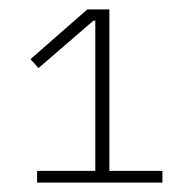

<svg xmlns="http://www.w3.org/2000/svg" viewBox="-20 -718 410 409"><path d="M59 -329V-354H183V-674H179L62 -573L45 -592L166 -698H213V-354H326V-329Z"/></svg>

Font: IBM Plex Sans Arabic ExtLt
Style: Regular
Weight: 200
Designer: Mike Abbink, Paul van der Laan, Pieter van Rosmalen, Wael Morcos, Khajak Apelian
Foundry: Bold Monday
Version: Version 1.2